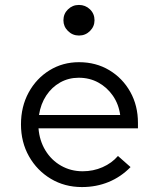

<svg xmlns="http://www.w3.org/2000/svg" viewBox="-20 -748 640 778"><path d="M312 10Q242 10 186 -23.5Q130 -57 97.5 -114.5Q65 -172 65 -244Q65 -316 96 -373Q127 -430 180.5 -463Q234 -496 300 -496Q369 -496 423 -463.5Q477 -431 508 -375.5Q539 -320 539 -250V-228H136Q140 -178 164 -138.5Q188 -99 227.5 -76.5Q267 -54 315 -54Q358 -54 395.5 -70.5Q433 -87 458 -116L509 -71Q470 -31 420 -10.5Q370 10 312 10ZM138 -282H467Q461 -326 437.5 -360Q414 -394 378.5 -413.5Q343 -433 299 -433Q258 -433 224 -414Q190 -395 167.5 -361Q145 -327 138 -282ZM300.1 -604Q274 -604 255.5 -622.3Q237 -640.6 237 -665.7Q237 -692 255.4 -710Q273.8 -728 299.9 -728Q326 -728 344.5 -710.2Q363 -692.4 363 -666Q363 -640.7 344.6 -622.4Q326.2 -604 300.1 -604Z"/></svg>

Font: Red Hat Mono VF Light
Style: Regular
Weight: 300
Monospace: yes
Designer: Pentagram, MCKL
Foundry: Pentagram, MCKL
Version: Version 1.023